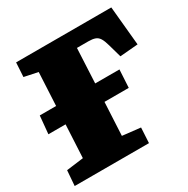

<svg xmlns="http://www.w3.org/2000/svg" viewBox="-159 -844 969 987"><g transform="rotate(-30 325.5 -350.5)"><path d="M500 -298H356L346 -102L453 -90L448 0H7L14 -90L115 -103L125 -298H23L33 -404H130L140 -600L59 -617L64 -701H629L651 -469L544 -460L522 -538Q514 -567 504.5 -582.5Q495 -598 479.5 -603.5Q464 -609 440 -609H372L362 -404H506Z"/></g></svg>

Font: Literata Black
Style: Italic
Weight: 900
Italic angle: -2°
Designer: Latin by Veronika Burian and Jose Scaglione. Greek by Irene Vlachou. Cyrillic by Vera Evstafieva
Foundry: TypeTogether
Version: Version 3.002